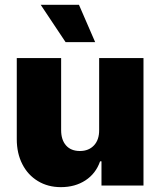

<svg xmlns="http://www.w3.org/2000/svg" viewBox="-20 -772 667 799"><path d="M392.6 -530.3H577.1V0H402.3V-100.6H396.5Q378.9 -49.8 335.7 -21.5Q292.5 6.8 233.4 6.8Q179.2 6.8 137.5 -18.6Q95.7 -43.9 72.8 -89.1Q49.8 -134.3 49.8 -192.4V-530.3H234.4V-230.5Q234.4 -189.9 254.9 -166.7Q275.4 -143.6 312.5 -143.6Q349.1 -143.6 371.1 -167Q393.1 -190.4 392.6 -231.4ZM149.4 -752H308.6L376 -596.7H252.9Z"/></svg>

Font: Pretendard Std Black
Style: Regular
Weight: 900
Designer: Base glyphs from Inter by Rasmus Andersson; Hangeul glyphs from Noto Sans CJK(Source Han Sans) by Jang Soo-young and Kan
Foundry: Kil Hyung-jin
Version: Version 1.309